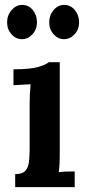

<svg xmlns="http://www.w3.org/2000/svg" viewBox="-20 -764 352 784"><path d="M42 -53Q71 -53 83 -66Q95 -79 98 -101.5Q101 -124 101 -153V-340Q101 -357 102 -377.5Q103 -398 105 -420Q89 -419 68.5 -418Q48 -417 35 -416V-481Q103 -481 135.5 -490.5Q168 -500 179 -510H224V-143Q224 -126 223.5 -104Q223 -82 220 -61Q236 -63 254 -63.5Q272 -64 285 -64V0H42ZM241 -604Q217 -604 199 -624Q181 -644 181 -673Q181 -702 199 -723Q217 -744 242 -744Q268 -744 285.5 -723Q303 -702 303 -673Q303 -644 284.5 -624Q266 -604 241 -604ZM70 -604Q45 -604 27 -624Q9 -644 9 -673Q9 -702 27.5 -723Q46 -744 70 -744Q97 -744 114 -723Q131 -702 131 -673Q131 -644 112.5 -624Q94 -604 70 -604Z"/></svg>

Font: Lora SemiBold
Style: Regular
Weight: 600
Designer: Olga Karpushina, Alexei Vanyashin (Cyrillic)
Foundry: Cyreal
Version: Version 3.011; ttfautohint (v1.8.4.7-5d5b)